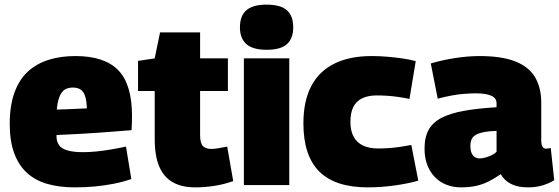

<svg xmlns="http://www.w3.org/2000/svg" viewBox="-20 -799 2415 829"><path d="M303 10Q236 10 184 -5Q132 -20 96 -53Q60 -86 41 -138.5Q22 -191 22 -264Q22 -343 42.5 -399.5Q63 -456 101 -490.5Q139 -525 191 -541Q243 -557 305 -557Q431 -557 490.5 -496Q550 -435 550 -298Q550 -287 549.5 -269.5Q549 -252 548 -237Q521 -235 484.5 -232Q448 -229 405.5 -226Q363 -223 317 -220.5Q271 -218 224 -216Q224 -214 224 -212Q224 -210 224 -207Q225 -186 235.5 -171.5Q246 -157 271.5 -149.5Q297 -142 339 -142Q366 -142 396 -145Q426 -148 458.5 -153.5Q491 -159 524 -166L547 -26Q509 -13 470.5 -5.5Q432 2 391 6Q350 10 303 10ZM225 -326Q243 -326 261 -327Q279 -328 296.5 -328.5Q314 -329 329 -330Q344 -331 355 -331Q354 -366 347 -385.5Q340 -405 327 -413Q314 -421 294 -421Q281 -421 269.5 -417Q258 -413 249 -402.5Q240 -392 234 -373.5Q228 -355 225 -326Z M822 10Q766 10 727 -11.5Q688 -33 668 -79Q648 -125 648 -200V-406H576V-536L648 -547L671 -659H844V-547H964V-406H844V-216Q844 -181 856 -168.5Q868 -156 892 -156Q906 -156 923 -159Q940 -162 961 -166L987 -17Q944 -2 902.5 4Q861 10 822 10Z M1131 -584Q1072 -584 1044 -608.5Q1016 -633 1016 -681Q1016 -731 1044 -755Q1072 -779 1131 -779Q1191 -779 1218.5 -755Q1246 -731 1246 -681Q1246 -633 1219 -608.5Q1192 -584 1131 -584ZM1033 0V-547H1229V0Z M1290 -266Q1290 -362 1323.5 -426.5Q1357 -491 1423 -524Q1489 -557 1585 -557Q1619 -557 1653.5 -554Q1688 -551 1719 -546.5Q1750 -542 1775 -535L1748 -372Q1723 -377 1699 -380.5Q1675 -384 1652 -385.5Q1629 -387 1607 -387Q1569 -387 1543.5 -374.5Q1518 -362 1505.5 -337Q1493 -312 1493 -273Q1493 -234 1507 -208.5Q1521 -183 1547.5 -170.5Q1574 -158 1612 -158Q1636 -158 1658.5 -159.5Q1681 -161 1705 -164.5Q1729 -168 1756 -173L1786 -19Q1741 -6 1682.5 2Q1624 10 1568 10Q1427 10 1358.5 -58.5Q1290 -127 1290 -266Z M1813 -157Q1813 -207 1831 -239Q1849 -271 1887 -290.5Q1925 -310 1983.5 -320.5Q2042 -331 2124 -336V-353Q2124 -376 2100.5 -386Q2077 -396 2035 -396Q2014 -396 1986.5 -394Q1959 -392 1929.5 -386.5Q1900 -381 1870 -373L1840 -525Q1886 -539 1943 -548Q2000 -557 2050 -557Q2146 -557 2204.5 -534Q2263 -511 2290 -466Q2317 -421 2317 -355V-194Q2317 -172 2323 -164.5Q2329 -157 2337 -157Q2342 -157 2347.5 -158Q2353 -159 2358 -160L2373 -21Q2351 -7 2322.5 1.5Q2294 10 2260 10Q2216 10 2187 -4.5Q2158 -19 2142 -47Q2116 -29 2090.5 -16Q2065 -3 2036 3.5Q2007 10 1970 10Q1936 10 1907 -1.5Q1878 -13 1857 -35Q1836 -57 1824.5 -87.5Q1813 -118 1813 -157ZM2011 -169Q2011 -141 2022 -128Q2033 -115 2051 -115Q2061 -115 2074.5 -118.5Q2088 -122 2102 -128.5Q2116 -135 2124 -144V-234Q2093 -233 2071.5 -229Q2050 -225 2036.5 -218Q2023 -211 2017 -199Q2011 -187 2011 -169Z"/></svg>

Font: Georama ExtraBold
Style: Regular
Weight: 800
Designer: Jean-Baptiste Levee
Foundry: Production Type
Version: Version 1.001